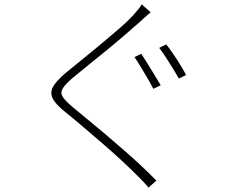

<svg xmlns="http://www.w3.org/2000/svg" viewBox="-20 -807 1040 878"><path d="M626 -561Q638 -543 654.5 -516.5Q671 -490 687.5 -462.5Q704 -435 715 -417L681 -401Q671 -421 655.5 -447.5Q640 -474 624 -500.5Q608 -527 595 -546ZM740 -604Q753 -588 770 -563.5Q787 -539 803.5 -512Q820 -485 831 -464L798 -448Q786 -469 770 -495Q754 -521 738 -545.5Q722 -570 708 -588ZM669 -751Q659 -743 641.5 -727Q624 -711 615 -703Q588 -679 548.5 -645Q509 -611 465.5 -575.5Q422 -540 381 -507Q340 -474 310 -449Q278 -421 266.5 -402Q255 -383 267 -364Q279 -345 315 -315Q346 -289 383.5 -258.5Q421 -228 461.5 -193.5Q502 -159 543.5 -123Q585 -87 623.5 -51Q662 -15 695 19L659 51Q648 37 634 22.5Q620 8 606 -6Q576 -36 535 -74Q494 -112 447.5 -152Q401 -192 357 -229.5Q313 -267 277 -296Q231 -333 219.5 -360Q208 -387 224.5 -413.5Q241 -440 282 -475Q310 -498 351 -531Q392 -564 437 -601.5Q482 -639 522 -673.5Q562 -708 587 -735Q596 -745 609 -760.5Q622 -776 628 -787Z"/></svg>

Font: Noto Sans JP Thin ExtraLight
Style: Regular
Weight: 250
Version: Version 2.004-H2;hotconv 1.0.118;makeotfexe 2.5.65603